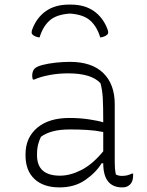

<svg xmlns="http://www.w3.org/2000/svg" viewBox="-20 -805 640 835"><path d="M284 -746Q225 -742 195.5 -715.5Q166 -689 152 -642Q131 -645 121 -655Q114 -662 121 -679Q140 -729 180 -757Q220 -785 280 -785H288Q348 -785 388 -757Q428 -729 447 -679Q454 -662 447 -655Q437 -645 416 -642Q402 -689 372.5 -715.5Q343 -742 284 -746ZM479 -352V-100Q479 -84 480 -72Q481 -60 484 -46Q496 -40 510 -40Q535 -40 553 -50H559V-43Q559 -16 546 -3Q540 3 532 6.5Q524 10 512 10Q429 10 429 -95H422Q397 -54 350.5 -22Q304 10 239 10Q169 10 130 -26.5Q91 -63 91 -129V-134Q91 -206 141.5 -249Q192 -292 282 -292Q326 -292 366.5 -286Q407 -280 429 -273Q429 -343 427 -378.5Q425 -414 417 -443Q378 -486 276 -486Q234 -486 194.5 -478.5Q155 -471 129 -459H123Q120 -467 120 -475Q120 -496 131 -507Q140 -516 165 -522.5Q190 -529 222 -532.5Q254 -536 284 -536Q379 -536 429 -487.5Q479 -439 479 -352ZM141 -130Q141 -41 241 -41Q285 -41 333.5 -65.5Q382 -90 429 -147V-231Q393 -238 357.5 -240Q322 -242 285 -242Q239 -242 208.5 -233.5Q178 -225 158 -210Q151 -196 146 -177.5Q141 -159 141 -133Z"/></svg>

Font: Recursive Sn Csl St Lt
Style: Regular
Weight: 300
Version: Version 1.079;hotconv 1.0.112;makeotfexe 2.5.65598; ttfautoh